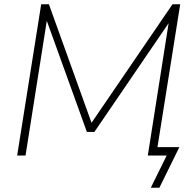

<svg xmlns="http://www.w3.org/2000/svg" viewBox="-20 -725 894 895"><path d="M683 150 757 0H669L769 -636L777 -633L420 -110H385L192 -645L201 -646L99 0H60L172 -705H208L413 -135L396 -137L784 -705H820L714 -39H816L723 150Z"/></svg>

Font: Nunito Sans 12pt ExtraLight
Style: Italic
Weight: 200
Italic angle: -9°
Designer: Vernon Adams
Foundry: Vernon Adams
Version: Version 3.101;gftools[0.9.27]